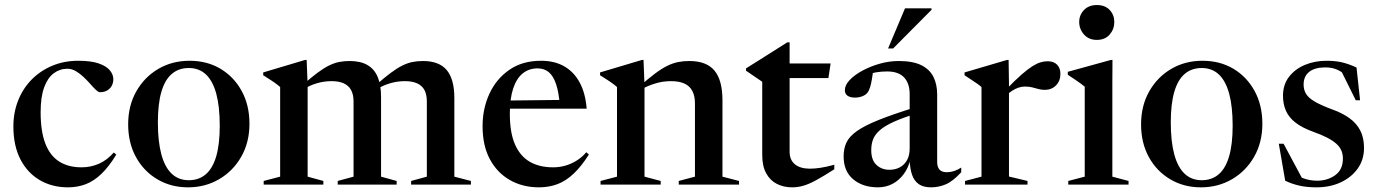

<svg xmlns="http://www.w3.org/2000/svg" viewBox="-20 -752 5612 782"><path d="M299 -504.5Q350 -504.5 381.5 -493.8Q413 -483 427.2 -465.8Q441.5 -448.5 441.5 -430Q441.5 -413.5 434.5 -401.5Q427.5 -389.5 415.5 -383Q403.5 -376.5 387.5 -376.5Q380.5 -376.5 370.5 -386Q360.5 -395.5 348 -409.8Q335.5 -424 320.5 -438.2Q305.5 -452.5 289 -462.2Q272.5 -472 255 -472Q223.5 -472 198.8 -453.5Q174 -435 159.8 -396Q145.5 -357 145.5 -294.5Q145.5 -216.5 164.8 -167Q184 -117.5 221.2 -94Q258.5 -70.5 312 -70.5Q350 -70.5 383.2 -85.2Q416.5 -100 443.5 -131L453.5 -122Q423.5 -73 393 -43.8Q362.5 -14.5 329.2 -1.8Q296 11 256.5 11Q192.5 11 142.2 -18.2Q92 -47.5 63.2 -103Q34.5 -158.5 34.5 -237Q34.5 -294 54 -343Q73.5 -392 109 -428Q144.5 -464 192.8 -484.2Q241 -504.5 299 -504.5Z M749 -18Q790 -18 818.2 -42.2Q846.5 -66.5 860.8 -115.8Q875 -165 875 -240Q875 -317.5 861 -369.8Q847 -422 819 -448.5Q791 -475 749 -475Q708 -475 679.8 -451Q651.5 -427 637.2 -377.8Q623 -328.5 623 -253.5Q623 -176.5 637 -124Q651 -71.5 679 -44.8Q707 -18 749 -18ZM746 11Q676 11 620.8 -21.8Q565.5 -54.5 533.8 -112.2Q502 -170 502 -245.5Q502 -321.5 535.2 -380Q568.5 -438.5 625 -471.5Q681.5 -504.5 752 -504.5Q823.5 -504.5 878.2 -471.8Q933 -439 964.5 -381.2Q996 -323.5 996 -248Q996 -172 962.5 -113.5Q929 -55 872.2 -22Q815.5 11 746 11Z M1233 -406V-32.5L1297 -15V0H1054V-15L1121 -32.5V-397.5Q1113 -405 1097.8 -415.8Q1082.5 -426.5 1052 -445.5V-457L1223 -508H1229ZM1532 -358V-32.5L1595.5 -15V0H1355.5V-15L1420 -32.5V-338.5Q1420 -367 1410 -385.2Q1400 -403.5 1380.2 -412.5Q1360.5 -421.5 1330.5 -421.5Q1299 -421.5 1269.5 -412.5Q1240 -403.5 1220 -390.5L1212 -405Q1246.5 -436 1272.5 -455.2Q1298.5 -474.5 1319.8 -485Q1341 -495.5 1361 -499.5Q1381 -503.5 1404 -503.5Q1448.5 -503.5 1476.8 -487Q1505 -470.5 1518.5 -438Q1532 -405.5 1532 -358ZM1830.5 -353V-32.5L1898 -15V0H1654.5V-15L1718.5 -32.5V-338.5Q1718.5 -367 1708.8 -385.2Q1699 -403.5 1679 -412.5Q1659 -421.5 1629 -421.5Q1597.5 -421.5 1568 -412.5Q1538.5 -403.5 1518.5 -390.5L1510.5 -405Q1545.5 -436 1571.5 -455.2Q1597.5 -474.5 1618.8 -485Q1640 -495.5 1660 -499.5Q1680 -503.5 1702.5 -503.5Q1769 -503.5 1799.8 -466.2Q1830.5 -429 1830.5 -353Z M2183.5 -504.5Q2238.5 -504.5 2278.2 -481.8Q2318 -459 2341.2 -415.5Q2364.5 -372 2369.5 -309.5H2041.5V-342.5L2310 -345.5L2260 -323.5Q2256 -376 2245 -409Q2234 -442 2215.5 -457.8Q2197 -473.5 2169.5 -473.5Q2134.5 -473.5 2109.2 -453.2Q2084 -433 2070.2 -391.8Q2056.5 -350.5 2056.5 -288.5Q2056.5 -212.5 2077.2 -164.5Q2098 -116.5 2137.2 -93.5Q2176.5 -70.5 2232.5 -70.5Q2258.5 -70.5 2282.2 -77.2Q2306 -84 2328 -97.5Q2350 -111 2368 -132L2378.5 -122.5Q2347.5 -74 2316.2 -44.5Q2285 -15 2250.5 -2Q2216 11 2175 11Q2109 11 2057 -18.5Q2005 -48 1975.2 -103.5Q1945.5 -159 1945.5 -238Q1945.5 -310 1973.5 -370.5Q2001.5 -431 2054.8 -467.8Q2108 -504.5 2183.5 -504.5Z M2605 -405.5V-32.5L2671 -15V0H2426V-15L2493 -32.5V-397.5Q2485 -405 2469.8 -415.8Q2454.5 -426.5 2424 -445.5V-457L2595 -508H2601ZM2744.5 -15 2810.5 -32.5V-331Q2810.5 -361 2800 -381.2Q2789.5 -401.5 2768 -411.5Q2746.5 -421.5 2713 -421.5Q2678 -421.5 2646 -411.2Q2614 -401 2592.5 -388L2584 -399.5Q2620.5 -432 2648 -452.5Q2675.5 -473 2698 -484Q2720.5 -495 2741.8 -499.2Q2763 -503.5 2787.5 -503.5Q2857.5 -503.5 2890 -464.5Q2922.5 -425.5 2922.5 -343.5V-32.5L2990 -15V0H2744.5Z M3196 -135Q3196 -100 3218 -82.5Q3240 -65 3278.5 -65Q3299.5 -65 3323.2 -68.8Q3347 -72.5 3378 -81V-62.5Q3333.5 -34 3304 -18Q3274.5 -2 3252 4.5Q3229.5 11 3206 11Q3172 11 3144.5 -2.8Q3117 -16.5 3100.8 -45.8Q3084.5 -75 3084.5 -121V-419L3018.5 -464V-473.5Q3025.5 -478 3038 -485.8Q3050.5 -493.5 3067.2 -504Q3084 -514.5 3103.5 -527Q3123 -539.5 3144.2 -552.8Q3165.5 -566 3186.5 -579.5H3196V-477ZM3155 -434V-493.5H3363L3354 -434Z M3714.5 -317 3718.5 -291.5Q3658 -273 3620.5 -256Q3583 -239 3563 -221.2Q3543 -203.5 3535.8 -184Q3528.5 -164.5 3528.5 -140.5Q3528.5 -100 3549.8 -80.2Q3571 -60.5 3602.5 -60.5Q3627 -60.5 3645.5 -70.8Q3664 -81 3674.5 -100.2Q3685 -119.5 3685 -147V-368Q3685 -412.5 3662.2 -436.8Q3639.5 -461 3592.5 -461Q3570.5 -461 3548.8 -457.5Q3527 -454 3512.5 -447.5L3537 -471.5Q3534.5 -449 3531.2 -429.5Q3528 -410 3523.5 -395.8Q3519 -381.5 3512.5 -374Q3505.5 -365 3491.8 -359.8Q3478 -354.5 3462.5 -354.5Q3442.5 -354.5 3431.8 -362.2Q3421 -370 3421 -384.5Q3421 -405.5 3440.8 -426.2Q3460.5 -447 3493 -464.5Q3525.5 -482 3564 -492.8Q3602.5 -503.5 3640 -503.5Q3697.5 -503.5 3731.8 -486.8Q3766 -470 3781.5 -439.5Q3797 -409 3797 -367V-93Q3797 -78 3801.8 -68.5Q3806.5 -59 3815.2 -54.8Q3824 -50.5 3835.5 -50.5Q3850 -50.5 3864.8 -55Q3879.5 -59.5 3895 -69.5V-50.5Q3861 -13.5 3832 -1.2Q3803 11 3772 11Q3740.5 11 3721.8 -2.2Q3703 -15.5 3694.5 -40.8Q3686 -66 3685 -102.5H3688Q3679.5 -68 3660.5 -42.5Q3641.5 -17 3614.8 -3Q3588 11 3556 11Q3494 11 3455 -21.8Q3416 -54.5 3416 -115Q3416 -146.5 3427.2 -171Q3438.5 -195.5 3469.5 -217.8Q3500.5 -240 3559.8 -263.8Q3619 -287.5 3714.5 -317ZM3597 -554.5 3666 -718H3774V-712L3617.5 -554.5Z M4247 -502.5Q4272 -502.5 4285.5 -488.5Q4299 -474.5 4299 -451Q4299 -422.5 4281 -404.2Q4263 -386 4235.5 -386Q4221.5 -386 4209.2 -389.5Q4197 -393 4184 -396.2Q4171 -399.5 4154.5 -399.5Q4141 -399.5 4128 -395Q4115 -390.5 4103 -382.8Q4091 -375 4079 -364L4076.5 -386Q4113 -424 4139.2 -447Q4165.5 -470 4184.5 -482Q4203.5 -494 4218.2 -498.2Q4233 -502.5 4247 -502.5ZM4089.5 -409V-33L4165 -15V0H3910.5V-15L3977.5 -32.5V-397.5Q3971 -403.5 3962 -409.8Q3953 -416 3939.8 -424.8Q3926.5 -433.5 3908.5 -445.5V-457L4082 -508H4088Z M4447.5 -589.5Q4414.5 -589.5 4395 -611.5Q4375.5 -633.5 4375.5 -662.5Q4375.5 -691 4395 -711.2Q4414.5 -731.5 4447.5 -731.5Q4481 -731.5 4499.8 -711.2Q4518.5 -691 4518.5 -662.5Q4518.5 -633.5 4499.8 -611.5Q4481 -589.5 4447.5 -589.5ZM4511 -508 4510.5 -410.5V-32.5L4576.5 -15V0H4331V-15L4398 -32.5V-399Q4392.5 -404 4382 -411.5Q4371.5 -419 4358 -428.2Q4344.5 -437.5 4329 -447.5V-459.5L4505 -508Z M4874.5 -18Q4915.5 -18 4943.8 -42.2Q4972 -66.5 4986.2 -115.8Q5000.5 -165 5000.5 -240Q5000.5 -317.5 4986.5 -369.8Q4972.5 -422 4944.5 -448.5Q4916.5 -475 4874.5 -475Q4833.5 -475 4805.2 -451Q4777 -427 4762.8 -377.8Q4748.5 -328.5 4748.5 -253.5Q4748.5 -176.5 4762.5 -124Q4776.5 -71.5 4804.5 -44.8Q4832.5 -18 4874.5 -18ZM4871.5 11Q4801.5 11 4746.2 -21.8Q4691 -54.5 4659.2 -112.2Q4627.5 -170 4627.5 -245.5Q4627.5 -321.5 4660.8 -380Q4694 -438.5 4750.5 -471.5Q4807 -504.5 4877.5 -504.5Q4949 -504.5 5003.8 -471.8Q5058.5 -439 5090 -381.2Q5121.5 -323.5 5121.5 -248Q5121.5 -172 5088 -113.5Q5054.5 -55 4997.8 -22Q4941 11 4871.5 11Z M5383.5 -504.5Q5419 -504.5 5447 -497.8Q5475 -491 5505 -477L5519.5 -343.5H5502L5436 -476.5L5476 -432.5Q5450.5 -457 5428.5 -467.2Q5406.5 -477.5 5378 -477.5Q5335.5 -477.5 5312.5 -459.5Q5289.5 -441.5 5289.5 -407.5Q5289.5 -387 5298.8 -370.8Q5308 -354.5 5332.8 -339.5Q5357.5 -324.5 5405.5 -306.5Q5441.5 -293.5 5466.2 -277.5Q5491 -261.5 5506.2 -242.2Q5521.5 -223 5528.5 -199.8Q5535.5 -176.5 5535.5 -149Q5535.5 -101 5509.5 -65Q5483.5 -29 5440 -9Q5396.5 11 5342 11Q5302.5 11 5271.8 4Q5241 -3 5214.5 -16L5188.5 -166.5H5208L5290.5 -12.5L5256 -42.5Q5270.5 -33 5284.8 -27.2Q5299 -21.5 5314 -18.8Q5329 -16 5344 -16Q5387 -16 5418.2 -38.5Q5449.5 -61 5449.5 -106Q5449.5 -124.5 5443 -139.5Q5436.5 -154.5 5422 -167.2Q5407.5 -180 5384.5 -191.8Q5361.5 -203.5 5328 -215.5Q5284 -231.5 5257 -252.2Q5230 -273 5217.8 -300.2Q5205.5 -327.5 5205.5 -362Q5205.5 -407 5229.8 -438.8Q5254 -470.5 5294.2 -487.5Q5334.5 -504.5 5383.5 -504.5Z"/></svg>

Font: Newsreader 60pt Medium
Style: Regular
Weight: 500
Designer: Hugues Gentile
Foundry: Production Type
Version: Version 1.003